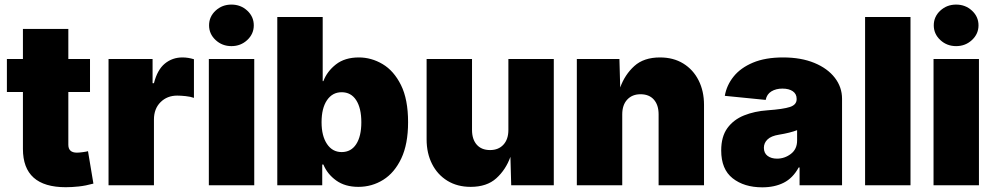

<svg xmlns="http://www.w3.org/2000/svg" viewBox="-20 -801 4302 830"><path d="M369.1 -545.9V-403.3H275.4V-175.3Q275.4 -141.1 312.5 -141.1Q321.3 -141.1 338.1 -143.3Q355 -145.5 360.4 -147.5L383.8 -7.3Q350.1 2 320.3 5.1Q290.5 8.3 264.2 8.3Q79.1 8.3 79.1 -157.2V-403.3H9.8V-545.9H79.1V-675.8H275.4V-545.9Z M449.2 0V-545.9H639.6V-441.4H645.5Q660.2 -499.5 692.6 -526.1Q725.1 -552.7 768.6 -552.7Q793.5 -552.7 818.4 -544.9V-377.9Q803.7 -383.3 782.5 -385.5Q761.2 -387.7 746.1 -387.7Q702.6 -387.7 674.1 -359.4Q645.5 -331.1 645.5 -284.2V0Z M882.8 0V-545.9H1079.1V0ZM980.5 -601.6Q940.4 -601.6 912.1 -627.9Q883.8 -654.3 883.8 -691.4Q883.8 -729 912.1 -755.1Q940.4 -781.2 980.5 -781.2Q1020.5 -781.2 1048.8 -755.1Q1077.1 -729 1077.1 -691.4Q1077.1 -654.3 1048.8 -627.9Q1020.5 -601.6 980.5 -601.6Z M1529.3 6.8Q1471.7 6.8 1433.3 -20.8Q1395 -48.3 1377.9 -89.8H1373V0H1178.7V-727.5H1375V-450.2H1377.9Q1393.6 -492.2 1432.1 -522.5Q1470.7 -552.7 1531.2 -552.7Q1585.4 -552.7 1634 -523.9Q1682.6 -495.1 1713.4 -433.3Q1744.1 -371.6 1744.1 -272.5Q1744.1 -178.2 1714.8 -116.2Q1685.5 -54.2 1636.7 -23.7Q1587.9 6.8 1529.3 6.8ZM1457 -143.6Q1497.6 -143.6 1519.8 -177.7Q1542 -211.9 1542 -272.5Q1542 -333.5 1519.8 -367.9Q1497.6 -402.3 1457 -402.3Q1417 -402.3 1393.6 -367.9Q1370.1 -333.5 1370.1 -272.5Q1370.1 -213.4 1393.6 -178.5Q1417 -143.6 1457 -143.6Z M2014.6 6.8Q1957 6.8 1914.1 -19.5Q1871.1 -45.9 1847.7 -92.3Q1824.2 -138.7 1824.2 -198.2V-545.9H2020.5V-239.3Q2020.5 -198.7 2041 -175.5Q2061.5 -152.3 2098.6 -152.3Q2134.8 -152.3 2156.2 -175.5Q2177.7 -198.7 2177.7 -239.3V-545.9H2374V0H2189.9L2186.5 -123Q2166.5 -67.4 2125.5 -30.3Q2084.5 6.8 2014.6 6.8Z M2669.9 -306.6V0H2473.6V-545.9H2657.7L2661.1 -422.9Q2681.2 -478.5 2722.2 -515.6Q2763.2 -552.7 2833 -552.7Q2891.1 -552.7 2933.8 -526.4Q2976.6 -500 3000 -453.6Q3023.4 -407.2 3023.4 -347.7V0H2827.1V-306.6Q2827.1 -347.2 2806.6 -370.4Q2786.1 -393.6 2749 -393.6Q2712.9 -393.6 2691.4 -370.4Q2669.9 -347.2 2669.9 -306.6Z M3275.4 8.8Q3196.8 8.8 3147.2 -30.3Q3097.7 -69.3 3097.7 -150.4Q3097.7 -210.4 3124.3 -247.1Q3150.9 -283.7 3196.3 -302Q3241.7 -320.3 3297.9 -324.2Q3366.2 -329.1 3395 -338.6Q3423.8 -348.1 3423.8 -372.1V-374Q3423.8 -395 3407.2 -406.5Q3390.6 -418 3362.3 -418Q3334.5 -418 3314.7 -406Q3294.9 -394 3290 -369.1L3113.3 -386.7Q3121.1 -432.6 3151.4 -470.2Q3181.6 -507.8 3235.1 -530.3Q3288.6 -552.7 3365.2 -552.7Q3442.9 -552.7 3500.2 -529.1Q3557.6 -505.4 3588.9 -464.8Q3620.1 -424.3 3620.1 -374V0H3436.5V-77.1H3432.6Q3407.7 -31.2 3368.2 -11.2Q3328.6 8.8 3275.4 8.8ZM3338.9 -115.2Q3372.1 -115.2 3398.9 -135.7Q3425.8 -156.2 3425.8 -193.4V-238.3Q3395.5 -226.6 3347.7 -218.8Q3313.5 -213.4 3297.9 -198.2Q3282.2 -183.1 3282.2 -162.1Q3282.2 -139.2 3298.1 -127.2Q3314 -115.2 3338.9 -115.2Z M3916 -727.5V0H3719.7V-727.5Z M4015.6 0V-545.9H4211.9V0ZM4113.3 -601.6Q4073.2 -601.6 4044.9 -627.9Q4016.6 -654.3 4016.6 -691.4Q4016.6 -729 4044.9 -755.1Q4073.2 -781.2 4113.3 -781.2Q4153.3 -781.2 4181.6 -755.1Q4210 -729 4210 -691.4Q4210 -654.3 4181.6 -627.9Q4153.3 -601.6 4113.3 -601.6Z"/></svg>

Font: Inter Black
Style: Regular
Weight: 900
Designer: Rasmus Andersson
Foundry: rsms
Version: Version 4.000;git-a52131595